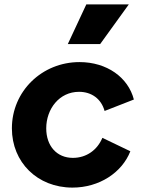

<svg xmlns="http://www.w3.org/2000/svg" viewBox="-20 -840 662 872"><path d="M309 12C431 12 534 -56 572 -153L445 -214C422 -159 373 -123 311 -123C238 -123 190 -177 190 -257C190 -345 249 -423 339 -423C396 -423 440 -391 455 -336L588 -388C562 -489 465 -558 341 -558C171 -558 34 -426 34 -257C34 -103 150 12 309 12ZM288 -640H435L565 -820H372Z"/></svg>

Font: Mluvka ExtraBold
Style: Italic
Weight: 800
Italic angle: -8°
Designer: Modified by Jiří Krblich, Original typeface by Gumpita Rahayu
Foundry: Gumpita Rahayu & Jiří Krblich
Version: Version 2.000;Glyphs 3.1.1 (3134)